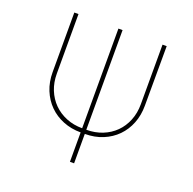

<svg xmlns="http://www.w3.org/2000/svg" viewBox="-128 -856 988 985"><g transform="rotate(20 366.0 -363.5)"><path d="M136.4 -727.3V-402Q136.4 -354.4 152.5 -314.3Q168.7 -274.1 197.8 -245Q226.9 -215.9 266.9 -199.6Q306.8 -183.2 354.4 -183.2V-727.3H377.1V-183.2Q424.7 -183.2 464.7 -199.2Q504.6 -215.2 533.6 -244Q562.5 -272.7 578.8 -313Q595.2 -353.3 595.2 -402V-727.3H617.9L617.2 -402Q617.2 -349.8 599.8 -305.6Q582.4 -261.4 550.8 -229.2Q519.2 -197.1 475 -178.8Q430.8 -160.5 377.1 -160.5V0H354.4V-160.5Q302.2 -160.5 258.2 -178.3Q214.1 -196 182 -228Q149.9 -259.9 131.7 -304.3Q113.6 -348.7 113.6 -402V-727.3Z"/></g></svg>

Font: Inter P Thin
Style: Regular
Weight: 100
Designer: Rasmus Andersson
Foundry: rsms
Version: Version 3.018;git-588b23468